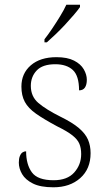

<svg xmlns="http://www.w3.org/2000/svg" viewBox="-20 -786 455 816"><path d="M207 10Q152 10 120 -6Q88 -22 74 -46Q60 -70 60 -95Q60 -112 64.5 -123Q69 -134 76 -138.5Q83 -143 91 -143Q91 -87 115.5 -53.5Q140 -20 208 -20Q266 -20 295.5 -53Q325 -86 325 -131Q325 -156 317.5 -174.5Q310 -193 288 -210.5Q266 -228 223 -249Q167 -279 133.5 -302.5Q100 -326 85.5 -353Q71 -380 71 -418Q71 -474 111 -508.5Q151 -543 220 -543Q266 -543 294.5 -528.5Q323 -514 336 -491.5Q349 -469 349 -447Q349 -426 341 -414Q333 -402 316 -402Q316 -464 289.5 -488.5Q263 -513 215 -513Q161 -513 136 -486.5Q111 -460 111 -421Q111 -376 143 -348.5Q175 -321 237 -290Q288 -265 315.5 -241.5Q343 -218 354 -192.5Q365 -167 365 -135Q365 -68 321 -29Q277 10 207 10ZM169 -619Q184 -638 201.5 -664Q219 -690 235.5 -717Q252 -744 262 -766H320V-756Q311 -743 294 -723Q277 -703 256.5 -681Q236 -659 215.5 -639.5Q195 -620 179 -606H169Z"/></svg>

Font: Noto Rashi Hebrew ExtraLight
Style: Regular
Weight: 250
Version: Version 1.006